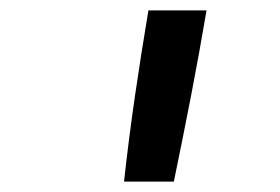

<svg xmlns="http://www.w3.org/2000/svg" viewBox="-20 -792 540 370"><path d="M219 -442Q228 -524 240 -606.5Q252 -689 266 -772H378Q364 -689 348 -606.5Q332 -524 315 -442Z"/></svg>

Font: Iosevka Curly Slab Semibold
Style: Italic
Weight: 600
Italic angle: -9°
Monospace: yes
Designer: Belleve Invis
Foundry: Belleve Invis
Version: Version 22.1.2; ttfautohint (v1.8.4)